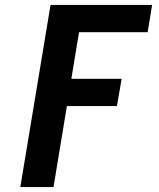

<svg xmlns="http://www.w3.org/2000/svg" viewBox="-20 -755 640 775"><path d="M62 0 184 -735H594L576 -625H299L268 -437H471L452 -327H250L196 0Z"/></svg>

Font: Iosevka Curly XBdExObl
Style: Regular
Weight: 800
Width: 7
Italic angle: -9°
Monospace: yes
Designer: Belleve Invis
Foundry: Belleve Invis
Version: Version 11.1.0; ttfautohint (v1.8.3)